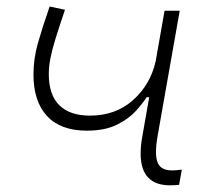

<svg xmlns="http://www.w3.org/2000/svg" viewBox="-20 -550 626 580"><path d="M242.2 -155.3Q163.1 -155.3 122.1 -199.5Q81.1 -243.7 81.1 -324.7Q81.1 -372.1 94.2 -418.7Q107.4 -465.3 129.9 -530.3L176.3 -520.5Q158.7 -468.8 147.9 -433.8Q137.2 -398.9 132.3 -374Q127.4 -349.1 127.4 -326.2Q127.4 -263.2 159.4 -231.9Q191.4 -200.7 251.5 -200.7Q329.1 -200.7 381.6 -247.3Q434.1 -293.9 450.2 -364.7L477.1 -517.6H522.9L456.5 -141.6Q451.2 -111.8 451.2 -91.3Q451.2 -72.3 455.6 -60.5Q464.4 -35.2 500 -35.2Q512.2 -35.2 529.3 -37.6L521 8.3Q507.3 9.8 493.7 9.8Q404.8 9.8 404.8 -86.4Q404.8 -108.9 409.7 -136.7L430.7 -256.3H422.9Q411.6 -238.3 389.9 -214.4Q368.2 -190.4 332.3 -172.9Q296.4 -155.3 242.2 -155.3Z"/></svg>

Font: CaskaydiaCove NFP ExtraLight
Style: Italic
Weight: 200
Italic angle: -10°
Designer: Aaron Bell
Foundry: Saja Typeworks
Version: Version 2111.001; VTT 6.35;Nerd Fonts 3.1.1